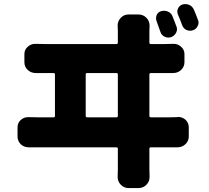

<svg xmlns="http://www.w3.org/2000/svg" viewBox="-20 -870 1040 957"><path d="M966.8 -770.5Q969.7 -763.7 969.7 -756.8Q969.7 -748 964.8 -739.3Q957 -723.6 940.4 -718.8Q933.6 -716.8 927.7 -716.8Q918 -716.8 909.2 -720.7Q893.6 -728.5 887.7 -745.1Q877.9 -772.5 867.2 -796.9Q860.4 -812.5 867.2 -827.6Q874 -842.8 889.6 -847.7Q896.5 -849.6 904.3 -849.6Q913.1 -849.6 922.9 -845.7Q938.5 -838.9 946.3 -822.3Q958 -794.9 966.8 -770.5ZM859.4 -738.3Q862.3 -731.4 862.3 -724.6Q862.3 -714.8 857.4 -706.1Q848.6 -690.4 832 -684.6Q825.2 -682.6 818.4 -682.6Q809.6 -682.6 799.8 -687.5Q784.2 -695.3 779.3 -711.9Q768.6 -742.2 760.7 -763.7Q757.8 -771.5 757.8 -778.3Q757.8 -786.1 760.7 -794.9Q767.6 -809.6 783.2 -814.5Q791 -816.4 797.9 -816.4Q807.6 -816.4 816.4 -812.5Q833 -805.7 839.8 -789.1Q850.6 -761.7 859.4 -738.3ZM407.2 -292Q407.2 -285.2 414.1 -285.2H559.6Q567.4 -285.2 567.4 -292V-499Q567.4 -505.9 559.6 -505.9H414.1Q407.2 -505.9 407.2 -499ZM724.6 -292Q724.6 -285.2 732.4 -285.2H822.3Q842.8 -285.2 864.3 -286.1Q866.2 -287.1 868.2 -287.1Q888.7 -287.1 904.3 -273.4Q920.9 -257.8 920.9 -235.4V-189.5Q920.9 -167 904.3 -151.4Q887.7 -135.7 865.2 -135.7Q864.3 -135.7 863.3 -135.7Q847.7 -135.7 822.3 -135.7H732.4Q724.6 -135.7 724.6 -128.9V-28.3L725.6 11.7Q725.6 34.2 710.9 49.8Q694.3 67.4 670.9 67.4H621.1Q597.7 67.4 581.1 49.8Q566.4 34.2 566.4 11.7L567.4 -26.4V-128.9Q567.4 -135.7 559.6 -135.7H170.9Q140.6 -135.7 124 -135.7Q124 -135.7 123 -135.7Q100.6 -135.7 84 -150.4Q67.4 -167 67.4 -189.5V-235.4Q67.4 -257.8 84 -272.5Q99.6 -286.1 120.1 -286.1Q122.1 -286.1 124 -286.1Q147.5 -285.2 170.9 -285.2H247.1Q253.9 -285.2 253.9 -292V-499Q253.9 -505.9 247.1 -505.9H207Q175.8 -505.9 159.2 -505.9Q158.2 -505.9 158.2 -505.9Q135.7 -505.9 119.1 -520.5Q101.6 -536.1 101.6 -559.6V-600.6Q101.6 -623 119.1 -637.7Q134.8 -651.4 155.3 -651.4Q157.2 -651.4 159.2 -651.4Q182.6 -650.4 207 -650.4H559.6Q567.4 -650.4 567.4 -657.2V-715.8L566.4 -743.2Q566.4 -764.6 582 -781.2Q597.7 -797.9 621.1 -797.9H669.9Q693.4 -797.9 710 -781.2Q725.6 -764.6 725.6 -742.2L724.6 -715.8V-657.2Q724.6 -650.4 732.4 -650.4H799.8Q820.3 -650.4 841.8 -651.4Q843.8 -651.4 846.7 -651.4Q866.2 -651.4 881.8 -637.7Q899.4 -623 899.4 -600.6V-559.6Q899.4 -537.1 881.8 -520.5Q865.2 -505.9 842.8 -505.9Q842.8 -505.9 841.8 -505.9Q825.2 -505.9 799.8 -505.9H732.4Q724.6 -505.9 724.6 -499Z"/></svg>

Font: Gen Jyuu Gothic Heavy
Style: Bold
Weight: 900
Designer: [Source Han Sans]
Ryoko NISHIZUKA  (kana & ideographs); Paul D. Hunt (Latin, Greek & Cyrillic); Wenlong ZHANG  (bopomofo
Version: Version 1.002.20150607